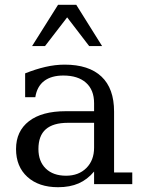

<svg xmlns="http://www.w3.org/2000/svg" viewBox="-20 -769 598 802"><path d="M373 -152V-256H263.5Q202 -256 171.2 -229Q140.5 -202 140.5 -146.5Q140.5 -95 171.2 -65Q202 -35 256 -35Q308.5 -35 340.8 -67.2Q373 -99.5 373 -152ZM456.5 -303V-48.5H532.5V0H373V-52.5Q345 -19 308.5 -3Q272 13 222.5 13Q142 13 94.5 -30Q47 -73 47 -146.5Q47 -221 101 -262.8Q155 -304.5 254.5 -304.5H373V-338Q373 -393.5 339.2 -423.5Q305.5 -453.5 244.5 -453.5Q194.5 -453.5 164.5 -430.8Q134.5 -408 127.5 -363H85V-462.5Q128.5 -480 169.5 -489.5Q210.5 -499 250 -499Q351 -499 403.8 -449.2Q456.5 -399.5 456.5 -303ZM222.5 -749H298.5L406.5 -576.5H352.5L260.5 -696.5L168 -576.5H114Z"/></svg>

Font: MM Phetkon
Style: Regular
Weight: 400
Designer: Khon Soe Zaw Thu
Version: Version 1.00 July 15, 2016, initial release